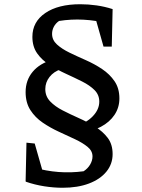

<svg xmlns="http://www.w3.org/2000/svg" viewBox="-20 -686 672 907"><path d="M276 201Q234 201 189 194Q144 187 101 172L139 105Q256 139 375 123Q395 110 406 91Q417 72 417 53Q417 27 394 8Q371 -11 335 -28Q299 -45 258.5 -63.5Q218 -82 182 -106.5Q146 -131 123.5 -166Q101 -201 101 -251Q101 -307 134.5 -347Q168 -387 229 -404L268 -359Q234 -348 214 -322.5Q194 -297 194 -265Q194 -231 217 -207Q240 -183 276 -164.5Q312 -146 352.5 -128Q393 -110 429.5 -87.5Q466 -65 489 -34.5Q512 -4 512 42Q512 89 482.5 125Q453 161 400 181Q347 201 276 201ZM196 174 101 170 105 -12 144 -8ZM358 -58 342 -94Q388 -105 418.5 -137Q449 -169 449 -206Q449 -238 426.5 -260.5Q404 -283 368 -301Q332 -319 291.5 -337.5Q251 -356 214.5 -379Q178 -402 155.5 -434Q133 -466 133 -512Q133 -583 194 -624.5Q255 -666 359 -666Q397 -666 436 -660.5Q475 -655 512 -643L490 -575Q432 -590 374 -593Q316 -596 259 -587Q243 -576 234.5 -560Q226 -544 226 -526Q226 -497 249 -476Q272 -455 308 -437.5Q344 -420 385 -402Q426 -384 462 -360Q498 -336 521 -302.5Q544 -269 544 -221Q544 -178 521 -143.5Q498 -109 456.5 -87Q415 -65 358 -58ZM469 -466 418 -646 512 -643 508 -466Z"/></svg>

Font: Piazzolla Thin SemiBold
Style: Regular
Weight: 600
Version: Version 2.005